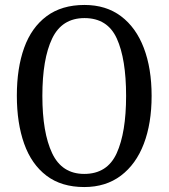

<svg xmlns="http://www.w3.org/2000/svg" viewBox="-20 -745 681 775"><path d="M320 10Q228 10 167.5 -36Q107 -82 77.5 -165Q48 -248 48 -359Q48 -470 77.5 -552Q107 -634 168 -679.5Q229 -725 321 -725Q408 -725 468.5 -679.5Q529 -634 560.5 -551.5Q592 -469 592 -358Q592 -247 560.5 -164.5Q529 -82 468 -36Q407 10 320 10ZM320 -43Q413 -43 451 -126.5Q489 -210 489 -358Q489 -507 451.5 -589.5Q414 -672 321 -672Q230 -672 190.5 -589.5Q151 -507 151 -358Q151 -210 190.5 -126.5Q230 -43 320 -43Z"/></svg>

Font: Noto Serif Thai Condensed
Style: Regular
Weight: 400
Width: 3
Designer: Monotype Design Team
Foundry: Monotype Imaging Inc.
Version: Version 2.002; ttfautohint (v1.8.4.7-5d5b)